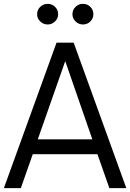

<svg xmlns="http://www.w3.org/2000/svg" viewBox="-20 -970 671 990"><path d="M226.1 -843.8Q203.6 -843.8 187.5 -859.4Q171.4 -875 171.4 -896.5Q171.4 -919.4 187.5 -934.8Q203.6 -950.2 226.1 -950.2Q248 -950.2 263.9 -934.8Q279.8 -919.4 279.8 -896.5Q279.8 -875 263.7 -859.4Q247.6 -843.8 226.1 -843.8ZM407.7 -843.8Q385.7 -843.8 369.6 -859.4Q353.5 -875 353.5 -896.5Q353.5 -919.4 369.6 -934.8Q385.7 -950.2 407.7 -950.2Q430.2 -950.2 445.8 -934.8Q461.4 -919.4 461.4 -896.5Q461.4 -875 445.8 -859.4Q430.2 -843.8 407.7 -843.8ZM543.9 0 482.4 -174.8H148.9L87.4 0H0L271.5 -750H359.9L631.3 0ZM174.8 -251.5H456.1L316.4 -654.8Z"/></svg>

Font: Now
Style: Regular
Weight: 400
Designer: Alfredo Marco Pradil
Foundry: Alfredo Marco Pradil
Version: Version 1.002;PS 001.002;hotconv 1.0.88;makeotf.lib2.5.64775